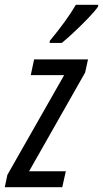

<svg xmlns="http://www.w3.org/2000/svg" viewBox="-56 -785 432 805"><path d="M-36 0 -25 -52 213 -470H73L87 -536H313L301 -481L66 -67H220L205 0ZM152 -605H203Q223 -621 253.5 -649.5Q284 -678 312.5 -707.5Q341 -737 355 -757L356 -765H262Q243 -732 215 -693.5Q187 -655 153 -614Z"/></svg>

Font: Noto Sans UI Condensed
Style: Italic
Weight: 400
Width: 3
Italic angle: -12°
Designer: Monotype Design Team
Foundry: Monotype Imaging Inc.
Version: Version 1.901